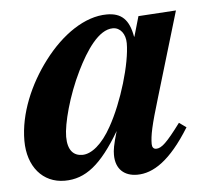

<svg xmlns="http://www.w3.org/2000/svg" viewBox="-41 -506 610 563"><g transform="rotate(-5 263.5 -224.0)"><path d="M344 -373C344 -313 311 -202 272 -133C245 -84 213 -58 186 -58C160 -58 143 -75 143 -115C143 -153 164 -234 199 -305C227 -362 265 -420 307 -420C329 -420 344 -400 344 -373ZM476 -127C435 -72 419 -57 403 -57C395 -57 391 -63 391 -72C391 -97 397 -126 421 -205L496 -456L385 -449L368 -390H367C358 -441 336 -462 293 -462C228 -462 160 -415 107 -345C56 -278 20 -194 20 -114C20 -38 63 13 128 13C189 13 236 -24 292 -119C280 -78 278 -64 278 -50C278 -7 304 14 341 14C388 14 439 -18 497 -112Z"/></g></svg>

Font: XITS
Style: Bold Italic
Weight: 700
Italic angle: -16.33°
Designer: MicroPress Inc., with final additions and corrections provided by Coen Hoffman, Elsevier (retired)
Version: Version 1.302